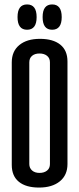

<svg xmlns="http://www.w3.org/2000/svg" viewBox="-20 -835 357 865"><path d="M33 -92V-554Q33 -604 67 -632Q101 -660 160 -660Q219 -660 251.5 -634Q284 -608 284 -558V-96Q284 -46 249.5 -18Q215 10 156 10Q97 10 65 -16Q33 -42 33 -92ZM112 -554V-96Q112 -78 124.5 -67Q137 -56 158 -56Q179 -56 192 -66.5Q205 -77 205 -96V-554Q205 -573 192 -583.5Q179 -594 158 -594Q137 -594 124.5 -583.5Q112 -573 112 -554ZM102 -701Q59 -701 59 -758Q59 -815 102 -815Q145 -815 145 -758Q145 -701 102 -701ZM215 -701Q172 -701 172 -758Q172 -815 215 -815Q258 -815 258 -758Q258 -701 215 -701Z"/></svg>

Font: Medula One
Style: Regular
Weight: 400
Designer: Luciano Vergara
Foundry: Luciano Vergara
Version: Version 1.002